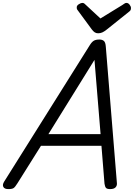

<svg xmlns="http://www.w3.org/2000/svg" viewBox="-63 -1287 921 1321"><path d="M-6 14Q-32 14 -40 -1Q-48 -16 -34 -38L554 -975Q568 -998 582 -1006.5Q596 -1015 621 -1015Q640 -1015 651.5 -1005.5Q663 -996 665 -965L741 -31Q744 -11 732.5 1.5Q721 14 695 14Q673 14 666 5.5Q659 -3 656 -23L635 -284H219L57 -26Q41 0 30.5 7Q20 14 -6 14ZM270 -364H629L587 -875ZM807 -1267Q819 -1267 828.5 -1255Q838 -1243 838 -1232Q838 -1223 835.5 -1218Q833 -1213 828 -1209L668 -1081Q654 -1070 641 -1064Q628 -1058 612 -1058Q598 -1058 588 -1065Q578 -1072 569 -1084L472 -1216Q466 -1223 465.5 -1228Q465 -1233 465 -1237Q465 -1249 479.5 -1258Q494 -1267 503 -1267Q513 -1267 518 -1262Q523 -1257 530 -1251L628 -1160L778 -1252Q785 -1256 792 -1261.5Q799 -1267 807 -1267Z"/></svg>

Font: Playwrite TZ
Style: Regular
Weight: 400
Designer: Veronika Burian, José Scaglione
Foundry: TypeTogether
Version: Version 1.002